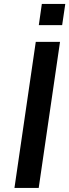

<svg xmlns="http://www.w3.org/2000/svg" viewBox="-20 -930 343 950"><path d="M51.5 0 157 -723H277L171.5 0ZM172 -805.5 187 -910.5H303L287.5 -805.5Z"/></svg>

Font: Public Sans SemiBold
Style: Italic
Weight: 600
Italic angle: -8°
Designer: The Public Sans project authors (U.S. Web Design System). Libre Franklin designed by Pablo Impallari and Rodrigo Fuenzal
Version: Version 1.007; ttfautohint (v1.8.1) -l 8 -r 50 -G 200 -x 14 